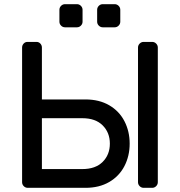

<svg xmlns="http://www.w3.org/2000/svg" viewBox="-20 -901 863 921"><path d="M349 -770H292Q281 -770 273 -778Q265 -786 265 -797V-854Q265 -865 273 -873Q281 -881 292 -881H349Q360 -881 368 -873Q376 -865 376 -854V-797Q376 -786 368 -778Q360 -770 349 -770ZM530 -770H473Q462 -770 454 -778Q446 -786 446 -797V-854Q446 -865 454 -873Q462 -881 473 -881H530Q541 -881 549 -873Q557 -865 557 -854V-797Q557 -786 549 -778Q541 -770 530 -770ZM155 -700Q166 -700 173.5 -692Q181 -684 181 -673V-424H390Q456 -424 504 -396Q552 -368 577 -319.5Q602 -271 602 -212Q602 -153 577 -104.5Q552 -56 504 -28Q456 0 390 0H113Q102 0 94 -8Q86 -16 86 -27V-673Q86 -684 93.5 -692Q101 -700 112 -700ZM737 -673V-27Q737 -16 729 -8Q721 0 710 0H669Q658 0 650 -8Q642 -16 642 -27V-673Q642 -684 650 -692Q658 -700 669 -700H710Q721 -700 729 -692Q737 -684 737 -673ZM181 -334V-90H375Q438 -90 472.5 -124.5Q507 -159 507 -212Q507 -265 472.5 -299.5Q438 -334 375 -334Z"/></svg>

Font: Contemporary
Style: Regular
Weight: 400
Designer: Victor Tran
Foundry: Victor Tran
Version: Version 1.100